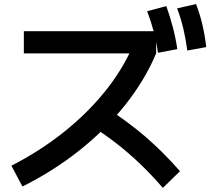

<svg xmlns="http://www.w3.org/2000/svg" viewBox="-20 -875 1040 942"><path d="M36 -62Q176 -134 290 -224.5Q404 -315 490 -420Q576 -525 628 -641L663 -613H97V-722H741L746 -705V-613Q691 -482 594.5 -360.5Q498 -239 369.5 -137Q241 -35 90 40ZM779 47Q723 -18 667.5 -71Q612 -124 553 -170Q494 -216 426 -259L504 -344Q604 -281 692 -205.5Q780 -130 863 -35ZM755 -616Q747 -672 734 -721Q721 -770 702 -820L796 -845Q814 -794 827.5 -743.5Q841 -693 850 -634ZM899 -627Q891 -686 879.5 -734.5Q868 -783 849 -834L942 -855Q961 -805 973 -754Q985 -703 992 -644Z"/></svg>

Font: M PLUS 2 Thin SemiBold
Style: Regular
Weight: 600
Version: Version 1.001